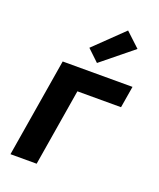

<svg xmlns="http://www.w3.org/2000/svg" viewBox="-143 -863 786 951"><g transform="rotate(20 250.0 -387.5)"><path d="M28 0 114 -520H482L463 -406H233L166 0ZM276 -571 215 -629 366 -775 441 -705Z"/></g></svg>

Font: Iosevka Term Curly Hv Obl
Style: Regular
Weight: 900
Italic angle: -9°
Designer: Belleve Invis
Foundry: Belleve Invis
Version: Version 32.3.0